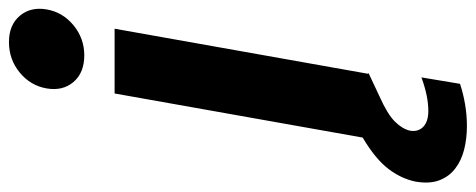

<svg xmlns="http://www.w3.org/2000/svg" viewBox="-408 -494 1037 418"><g transform="rotate(-90 110.0 -285.5)"><path d="M136 198Q115 205 91.5 209Q68 213 44 213Q17 213 -7 207Q-31 201 -48.5 187.5Q-66 174 -74 153Q-82 132 -77 102Q-71 71 -49.5 42.5Q-28 14 19 -14L115 -554H256L158 -3L159 -1H158V0H157L108 23Q70 40 54 56Q38 72 34 89Q31 107 42.5 118Q54 129 77 129Q109 129 150 114ZM198 -620Q160 -620 140 -643.5Q120 -667 126 -702Q132 -737 160.5 -760.5Q189 -784 227 -784Q264 -784 284 -760.5Q304 -737 298 -702Q292 -667 263.5 -643.5Q235 -620 198 -620Z"/></g></svg>

Font: SVN-Poppins SemiBold
Style: Italic
Weight: 600
Italic angle: -10°
Designer: Ninad Kale (Devanagari), Jonny Pinhorn (Latin)
Foundry: Indian Type Foundry
Version: Version 3.002 2017; ttfautohint (v1.8.3)